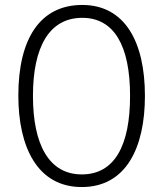

<svg xmlns="http://www.w3.org/2000/svg" viewBox="-20 -745 659 775"><path d="M565 -358C565 -576 484 -725 312 -725C142 -725 54 -589 54 -359C54 -153 130 10 310 10C489 10 565 -149 565 -358ZM113 -358C113 -554 178 -673 312 -673C441 -673 505 -560 505 -358C505 -158 443 -41 310 -41C178 -41 113 -161 113 -358Z"/></svg>

Font: Noto Sans Display SemiCondensed Light
Style: Regular
Weight: 300
Width: 4
Designer: Monotype Design Team
Foundry: Monotype Imaging Inc.
Version: Version 1.900